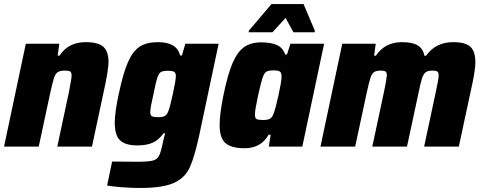

<svg xmlns="http://www.w3.org/2000/svg" viewBox="-24 -727 2391 952"><path d="M104 -510H270L262 -451H271Q315 -518 400 -518Q464 -518 489 -494.5Q514 -471 514 -420Q514 -387 498 -309L432 0H260L317 -267Q331 -337 331 -352Q331 -368 324 -372.5Q317 -377 298 -377Q274 -377 262 -369Q250 -361 243 -338.5Q236 -316 224 -261L168 0H-4Z M507 193 532 74Q573 75 654 75Q710 75 732.5 69.5Q755 64 764.5 45.5Q774 27 784 -22Q786 -33 789.5 -46.5Q793 -60 795 -66H787Q762 -32 732 -19Q702 -6 657 -6Q598 -6 571.5 -31Q545 -56 545 -119Q545 -170 565 -262Q587 -366 611 -420Q635 -474 669 -496Q703 -518 759 -518Q853 -518 869 -452H878L895 -510H1060L964 -57Q940 53 916.5 104Q893 155 838 180Q783 205 672 205Q628 205 581.5 201.5Q535 198 507 193ZM810 -174Q819 -195 833.5 -263Q848 -331 848 -350Q848 -366 839 -371Q830 -376 810 -376Q784 -376 774 -370Q764 -364 756.5 -342.5Q749 -321 737 -261Q721 -191 721 -171Q721 -155 729.5 -150.5Q738 -146 761 -146Q782 -146 792.5 -151.5Q803 -157 810 -174Z M1065 -107Q1065 -163 1084 -255Q1105 -358 1129 -414Q1153 -470 1186.5 -493.5Q1220 -517 1271 -517Q1319 -517 1348.5 -504Q1378 -491 1390 -457H1399L1416 -510H1583L1475 0H1309L1318 -59H1308Q1270 8 1189 8Q1124 8 1094.5 -17Q1065 -42 1065 -107ZM1333 -165Q1343 -191 1357.5 -257.5Q1372 -324 1372 -347Q1372 -366 1364 -372Q1356 -378 1333 -378Q1307 -378 1296.5 -371.5Q1286 -365 1278 -341.5Q1270 -318 1256 -255Q1240 -181 1240 -159Q1240 -141 1248.5 -136.5Q1257 -132 1281 -132Q1304 -132 1315 -138.5Q1326 -145 1333 -165ZM1209 -567 1210 -575 1322 -707H1481L1537 -575L1536 -567H1431L1392 -638L1327 -567Z M1673 -510H1839L1831 -451H1840Q1885 -518 1968 -518Q2022 -518 2048 -501.5Q2074 -485 2080 -451H2089Q2136 -518 2223 -518Q2285 -518 2309 -494.5Q2333 -471 2333 -419Q2333 -382 2318 -312L2251 0H2079L2136 -267Q2151 -335 2151 -352Q2151 -368 2144.5 -372.5Q2138 -377 2121 -377Q2098 -377 2087 -369Q2076 -361 2068.5 -338.5Q2061 -316 2050 -261L1994 0H1822L1879 -267Q1892 -327 1894 -352Q1894 -368 1887.5 -372.5Q1881 -377 1864 -377Q1841 -377 1830 -369Q1819 -361 1812 -338.5Q1805 -316 1793 -261L1737 0H1565Z"/></svg>

Font: Saira Semi Condensed ExtraBold
Style: Italic
Weight: 800
Width: 4
Italic angle: -12°
Designer: Hector Gatti with collaboration of the Omnibus-Type team
Foundry: Omnibus-Type
Version: Version 1.001; ttfautohint (v1.8)